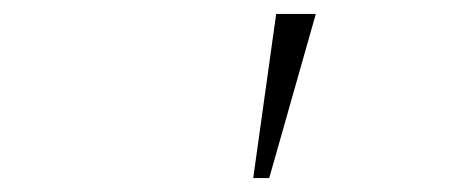

<svg xmlns="http://www.w3.org/2000/svg" viewBox="-20 -688 672 276"><path d="M344 -432 377 -668H434L367 -432Z"/></svg>

Font: Atkinson Hyperlegible Mono ExtraLight
Style: Italic
Weight: 200
Italic angle: -12°
Monospace: yes
Designer: Elliott Scott, Megan Eiswerth, Linus Boman, Theodore Petrosky, Letters from Sweden
Foundry: Applied Design Works, Letters from Sweden
Version: Version 2.001